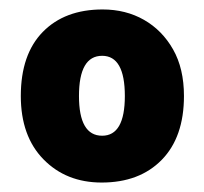

<svg xmlns="http://www.w3.org/2000/svg" viewBox="-20 -742 432 406"><path d="M369 -539Q369 -452 322 -404Q275 -356 195 -356Q120 -356 72 -405Q24 -454 24 -539Q24 -627 70.5 -674.5Q117 -722 197 -722Q246 -722 284.5 -700Q323 -678 346 -637.5Q369 -597 369 -539ZM147 -539Q147 -455 196 -455Q244 -455 244 -539Q244 -624 196 -624Q147 -624 147 -539Z"/></svg>

Font: Noto Sans Gujarati UI Black
Style: Regular
Weight: 900
Designer: Jelle Bosma - Monotype Design Team, Universal Thirst
Foundry: Monotype Imaging Inc.
Version: Version 2.106; ttfautohint (v1.8.4.7-5d5b)